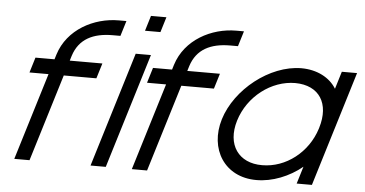

<svg xmlns="http://www.w3.org/2000/svg" viewBox="-53 -886 1907 1004"><g transform="rotate(5 900.0 -383.5)"><path d="M535 -749H575L550.5 -669H510.5C407.5 -669 334.4 -633 305.8 -543L297.8 -517H429.1H469.1L444.6 -437H404.6H273.4L145.9 -20L133.6 20H53.6L65.9 -20L193.4 -437H133.4H93.4L117.8 -517H157.8H217.8L225.8 -543C267.7 -677 404.4 -749 535 -749Z M716.2 -707H676.2L700.6 -787H740.6H741.6H781.6L757.2 -707H717.2ZM626 -543 638.2 -583H718.2L706 -543L546.1 -20L533.9 20H453.9L466.1 -20Z M1152 -749H1192L1167.5 -669H1127.5C1024.5 -669 951.4 -633 922.8 -543L914.8 -517H1046.1H1086.1L1061.6 -437H1021.6H890.4L762.9 -20L750.6 20H670.6L682.9 -20L810.4 -437H750.4H710.4L734.8 -517H774.8H834.8L842.8 -543C884.7 -677 1021.4 -749 1152 -749Z M1116.9 -281C1165.8 -441 1341.8 -582 1507.7 -583C1591.3 -583 1658.3 -547.1 1692.2 -491.3L1708 -543L1720.2 -583H1800.2L1788 -543L1709.1 -284.8L1707.9 -281L1628.1 -20L1615.9 20H1535.9L1548.1 -20L1563.6 -70.8C1496 -15.1 1407.3 20.5 1323.4 20C1156.6 20 1068.3 -122 1116.9 -281ZM1196.9 -281C1157.5 -152 1223.3 -59 1347.8 -60C1471.7 -60 1586.5 -148.8 1626.5 -276.3L1627.9 -281C1667.7 -411 1609.5 -502 1483.3 -503C1357.9 -503 1236.7 -411 1196.9 -281Z"/></g></svg>

Font: Nordica Plus
Style: NordicaClassicLtExtObl
Weight: 300
Version: Version 1.01